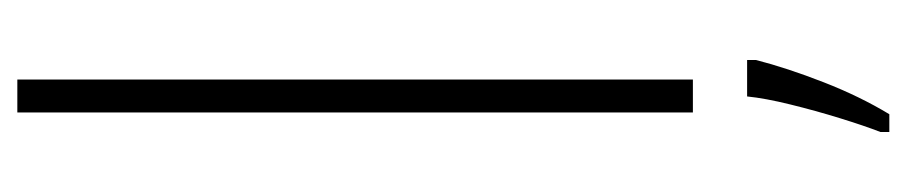

<svg xmlns="http://www.w3.org/2000/svg" viewBox="-422 -378 1021 216"><g transform="rotate(-90 88.0 -269.5)"><path d="M107 0H70V-760H107ZM129 71Q120 106 104 147Q88 188 68 221H48V211Q55 193 63.5 165.5Q72 138 79 109.5Q86 81 88 61H129Z"/></g></svg>

Font: Noto Sans Myanmar UI ExtraCondensed ExtraLight
Style: Regular
Weight: 200
Width: 2
Designer: Monotype Design Team
Foundry: Monotype Imaging Inc.
Version: Version 2.103; ttfautohint (v1.8.4.7-5d5b)